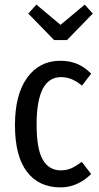

<svg xmlns="http://www.w3.org/2000/svg" viewBox="-20 -802 431 834"><path d="M376 -482 336 -430Q313 -449 291.5 -458Q270 -467 245 -467Q139 -467 139 -261Q139 -154 166 -108Q193 -62 244 -62Q269 -62 289.5 -71Q310 -80 335 -99L376 -46Q316 12 243 12Q149 12 97 -56Q45 -124 45 -259Q45 -391 98 -464.5Q151 -538 242 -538Q282 -538 314 -525Q346 -512 376 -482ZM383 -743 271 -628H215L103 -743L138 -782L243 -694L348 -782Z"/></svg>

Font: Fira Sans Compressed
Style: Regular
Weight: 400
Width: 1
Designer: bBox Type GmbH & Carrois Corporate GbR & Edenspiekermann AG
Foundry: bBox Type GmbH & Carrois Corporate GbR & Edenspiekermann AG
Version: Version 4.301